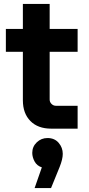

<svg xmlns="http://www.w3.org/2000/svg" viewBox="-20 -658 457 982"><path d="M242 0Q174 0 135.5 -39Q97 -78 97 -145V-393H10V-510H97V-638H234V-510H377V-393H234V-149Q234 -136 243.5 -126.5Q253 -117 266 -117H377V0ZM157 304 194 198Q169 190 157 168Q145 146 145 124Q145 92 168 70Q191 48 223 48Q259 48 280 72.5Q301 97 301 129Q301 156 285 196L241 304Z"/></svg>

Font: MuseoModerno SemiBold
Style: Regular
Weight: 600
Designer: Pablo Cosgaya, Héctor Gatti, Marcela Romero, and the Authors of The MuseoModerno Project.
Foundry: Omnibus-Type Team
Version: Version 1.001